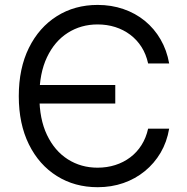

<svg xmlns="http://www.w3.org/2000/svg" viewBox="-20 -758 768 788"><path d="M380.9 10.3Q286.6 10.3 213.4 -35.6Q140.1 -81.5 98.6 -165.5Q57.1 -249.5 57.1 -363.3Q57.1 -477.5 98.6 -561.5Q140.1 -645.5 213.4 -691.7Q286.6 -737.8 380.9 -737.8Q437 -737.8 486.3 -720.9Q535.6 -704.1 574.5 -672.4Q613.3 -640.6 638.9 -596.4Q664.6 -552.2 674.3 -497.6H587.9Q579.6 -535.6 560.8 -565.2Q542 -594.7 514.4 -615.5Q486.8 -636.2 452.9 -647Q418.9 -657.7 380.4 -657.7Q312.5 -657.7 258.3 -623.3Q204.1 -588.9 172.9 -523.2Q141.6 -457.5 141.6 -363.3Q141.6 -269.5 172.9 -204.1Q204.1 -138.7 258.3 -104.2Q312.5 -69.8 380.4 -69.8Q418.9 -69.8 452.9 -80.6Q486.8 -91.3 514.4 -112.1Q542 -132.8 560.8 -162.6Q579.6 -192.4 587.9 -230H674.3Q665 -175.3 639.2 -131.3Q613.3 -87.4 574.5 -55.7Q535.6 -23.9 486.6 -6.8Q437.5 10.3 380.9 10.3ZM111.8 -333V-409.2H453.1V-333Z"/></svg>

Font: V-Inter
Style: Regular-375
Weight: 375
Designer: Rasmus Andersson
Foundry: rsms
Version: Version 4.000;git-4146feb